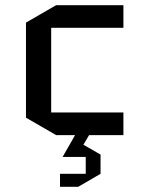

<svg xmlns="http://www.w3.org/2000/svg" viewBox="-20 -520 555 739"><path d="M269 0H196L80 -67V-433L196 -500H455V-413H177V-87H455V0H323L301 37L367 75V149L281 199H211V149H310V84H221Z"/></svg>

Font: Quantico
Style: Regular
Weight: 400
Designer: Matt Desmond
Foundry: MADtype
Version: Version 2.002